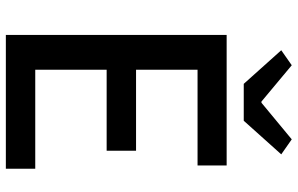

<svg xmlns="http://www.w3.org/2000/svg" viewBox="-196 -796 993 640"><g transform="rotate(90 300.0 -476.5)"><path d="M97 0H543V-98H213V-336H483V-434H213V-639H532V-736H97ZM260 -793H383L495 -918L445 -953L323 -852H319L198 -953L148 -918Z"/></g></svg>

Font: Source Han Sans KR Medium
Style: Regular
Weight: 500
Designer: Ryoko NISHIZUKA (kana & ideographs); Paul D. Hunt (Latin, Greek & Cyrillic); Wenlong ZHANG (bopomofo); Sandoll Communica
Foundry: Adobe Systems Incorporated
Version: Version 1.001;PS 1.001;hotconv 1.0.78;makeotf.lib2.5.61930